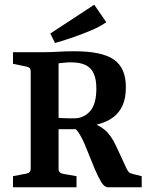

<svg xmlns="http://www.w3.org/2000/svg" viewBox="-20 -793 630 813"><path d="M35 0V-47L92 -58Q110 -61 110 -79V-491Q110 -508 92 -511L35 -523V-572H166Q198 -572 227 -574Q256 -576 294 -576Q412 -576 462.5 -540.5Q513 -505 513 -424Q513 -376 498.5 -345.5Q484 -315 461.5 -298Q439 -281 413.5 -272.5Q388 -264 366 -259L331 -246Q301 -246 269.5 -246Q238 -246 212 -246V-296Q224 -294 240.5 -293Q257 -292 273 -292Q289 -292 297 -292Q336 -293 362 -323Q388 -353 388 -418Q388 -457 377 -481.5Q366 -506 342.5 -517.5Q319 -529 281 -529Q266 -529 252 -527.5Q238 -526 228 -525V-77Q228 -61 247 -57L304 -47V0ZM438 0Q422 0 409 -21.5Q396 -43 381 -78L344 -169Q329 -207 313 -231Q297 -255 279 -262L352 -279Q396 -266 423 -243.5Q450 -221 471 -176L515 -81Q521 -68 527 -63Q533 -58 544 -56L580 -47V0ZM213 -611 193 -651 379 -773 430 -699Q405 -681 367.5 -665Q330 -649 289.5 -635Q249 -621 213 -611Z"/></svg>

Font: Rasa SemiBold
Style: Regular
Weight: 600
Designer: Anna Giedrys (Yrsa+Rasa design), David Brezina (Yrsa art-direction, Rasa art-direction, design)
Foundry: Rosetta Type Foundry
Version: Version 2.004